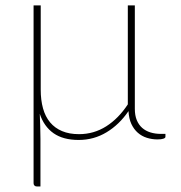

<svg xmlns="http://www.w3.org/2000/svg" viewBox="-20 -513 670 712"><path d="M131 -493V-180.5Q131 -142 139.5 -111.2Q148 -80.5 165.8 -59.2Q183.5 -38 210.2 -26.8Q237 -15.5 273 -15.5Q328 -15.5 373.8 -44.5Q419.5 -73.5 454 -126V-493H480V-109.5Q480 -85 487.2 -67.5Q494.5 -50 507.2 -38.8Q520 -27.5 537.8 -22Q555.5 -16.5 576.5 -16.5H593.5V-5.5Q593.5 -1.5 586.2 1.2Q579 4 564 4Q543.5 4 524.5 -2Q505.5 -8 491 -20.8Q476.5 -33.5 467.2 -53.2Q458 -73 456.5 -101Q422.5 -51 375.2 -22.5Q328 6 272 6Q214 6 178.5 -19Q143 -44 127.5 -91Q128.5 -68 129.2 -43.2Q130 -18.5 130 2V178.5H117Q111 178.5 107.8 175.2Q104.5 172 104.5 166.5V-493Z"/></svg>

Font: Lato Thin
Style: Regular
Weight: 200
Designer: Lukasz Dziedzic
Foundry: tyPoland Lukasz Dziedzic
Version: Version 2.007; 2014-02-27